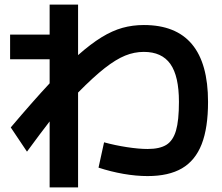

<svg xmlns="http://www.w3.org/2000/svg" viewBox="-20 -776 978 844"><path d="M413.1 -39.1 437.5 -150.4Q485.4 -137.2 537.8 -129.2Q590.3 -121.1 628.9 -121.1Q682.1 -121.1 711.4 -139.4Q740.7 -157.7 753.7 -202.1Q766.6 -246.6 766.6 -328.1Q766.6 -441.4 729 -494.6Q691.4 -547.9 612.3 -547.9Q570.3 -547.9 530 -531.5Q489.7 -515.1 440.4 -476.6Q391.1 -438 323.2 -369.1V47.9H198.2V-242.2Q158.7 -191.4 98.6 -109.4L27.3 -215.8Q127 -333.5 198.2 -409.7V-515.6H24.4V-624H198.2V-755.9H323.2V-533.7Q378.9 -583 426.3 -612.1Q473.6 -641.1 518.3 -653.6Q563 -666 612.3 -666Q894.5 -666 894.5 -328.1Q894.5 -213.9 866.5 -142.1Q838.4 -70.3 780 -36.1Q721.7 -2 628.9 -2Q578.6 -2 522.7 -11.7Q466.8 -21.5 413.1 -39.1Z"/></svg>

Font: Pretendard JP
Style: Bold
Weight: 700
Designer: Base glyphs from Inter by Rasmus Andersson; Hangeul glyphs from Noto Sans CJK(Source Han Sans) by Jang Soo-young and Kan
Foundry: Kil Hyung-jin
Version: Version 1.309